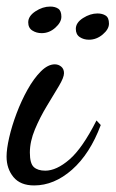

<svg xmlns="http://www.w3.org/2000/svg" viewBox="-27 -536 352 585"><path d="M77 29Q35 29 14 3.5Q-7 -22 -7 -59Q-7 -82 1 -117Q9 -152 23.5 -190.5Q38 -229 57 -263Q76 -297 97.5 -318.5Q119 -340 140 -340Q151 -340 159.5 -333Q168 -326 168 -313Q168 -300 152.5 -274Q137 -248 116 -213.5Q95 -179 79.5 -142Q64 -105 64 -71Q64 -38 76 -27Q88 -16 111 -16Q145 -16 184.5 -50Q224 -84 267 -169L280 -155Q247 -67 192.5 -19Q138 29 77 29ZM244 -415Q228 -415 216 -423Q204 -431 204 -448Q204 -467 226 -481Q248 -495 270 -495Q285 -495 295 -488.5Q305 -482 305 -464Q305 -447 286 -431Q267 -415 244 -415ZM100 -435Q84 -435 71.5 -443Q59 -451 59 -468Q59 -487 81 -501.5Q103 -516 126 -516Q141 -516 150.5 -509.5Q160 -503 160 -485Q160 -468 141.5 -451.5Q123 -435 100 -435Z"/></svg>

Font: Dancing Script SemiBold
Style: Regular
Weight: 600
Designer: Pablo Impallari
Foundry: Pablo Impallari
Version: Version 2.001